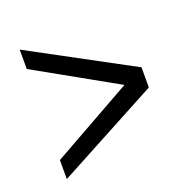

<svg xmlns="http://www.w3.org/2000/svg" viewBox="-83 -577 551 562"><g transform="rotate(-20 192.5 -296.5)"><path d="M351.4 -264.7 34.1 -94.9V-154.1L286.8 -296.1L34.1 -437.8V-498.1L351.4 -327.5Z"/></g></svg>

Font: Georama ExtraCondensed Thin
Style: Regular
Weight: 100
Width: 2
Designer: Jean-Baptiste Levee
Foundry: Production Type
Version: Version 1.001